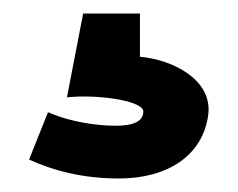

<svg xmlns="http://www.w3.org/2000/svg" viewBox="-20 -34 352 284"><path d="M23 202C60 219 104 230 156 230C228 230 280 196 288 136C295 84 235 54 187 50V-14H103L79 110L92 109C134 107 192 116 192 131C192 145 178 152 151 152C120 152 84 145 61 136L51 132Z"/></svg>

Font: Charger Sport
Style: BdExt
Weight: 700
Designer: Jasper
Foundry: Cannot Into Space Fonts
Version: Version 1.1